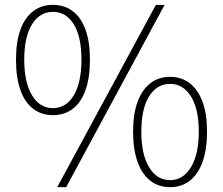

<svg xmlns="http://www.w3.org/2000/svg" viewBox="-20 -759 920 792"><path d="M198 -284Q151 -284 116.5 -310.5Q82 -337 64 -388Q46 -439 46 -513Q46 -586 64 -636Q82 -686 116.5 -712.5Q151 -739 198 -739Q246 -739 280.5 -712.5Q315 -686 333 -636Q351 -586 351 -513Q351 -439 333 -388Q315 -337 280.5 -310.5Q246 -284 198 -284ZM198 -313Q253 -313 284.5 -366Q316 -419 316 -513Q316 -607 284.5 -658.5Q253 -710 198 -710Q144 -710 112 -658.5Q80 -607 80 -513Q80 -419 112 -366Q144 -313 198 -313ZM216 13 623 -739H659L253 13ZM682 13Q634 13 600 -13.5Q566 -40 547.5 -91Q529 -142 529 -216Q529 -289 547.5 -339Q566 -389 600 -415.5Q634 -442 682 -442Q729 -442 763 -415.5Q797 -389 815.5 -339Q834 -289 834 -216Q834 -142 815.5 -91Q797 -40 763 -13.5Q729 13 682 13ZM682 -16Q735 -16 767.5 -69Q800 -122 800 -216Q800 -310 767.5 -361.5Q735 -413 682 -413Q627 -413 595 -361.5Q563 -310 563 -216Q563 -122 595 -69Q627 -16 682 -16Z"/></svg>

Font: Noto Sans HK Thin Thin
Style: Regular
Weight: 250
Version: Version 2.004-H2;hotconv 1.0.118;makeotfexe 2.5.65603